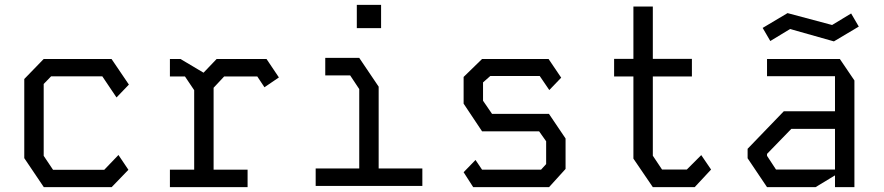

<svg xmlns="http://www.w3.org/2000/svg" viewBox="-20 -771 3640 791"><path d="M160 -528H439.5L511 -422.5L460 -369.5L401.5 -456.5H190.5L160 -425V-129L198.5 -71.5H409.5L468 -132.5L509 -71.5L440 0H160.5L80 -119.5V-445.5Z M680 -528V-456H742L780 -399.5V-72H680V0H1000V-72H860V-409.5L903.5 -456H1040L1069.5 -411.5L1129 -452L1078 -528H872.5L818.5 -471.5L723.5 -528Z M1320 -532.5H1460L1540 -414V-77H1720V-5H1280.5V-77H1460V-404L1422.5 -460.5H1320ZM1450 -655V-751H1550V-655Z M1966 -528H2240L2292 -451L2243 -400L2203.5 -458H2000L1970 -431.5V-356L2007 -302H2241.5L2310 -200.5V-75L2242 0H1929.5L1890 -61.5L1939 -112L1966 -72H2209L2230 -95V-189L2201 -230H1966L1890 -344V-454Z M2589.5 -744H2669.5V-528.5H2830.5V-456H2669.5V-129.5L2707.5 -72.5H2809.5L2869 -132L2909.5 -72.5L2842 0H2669.5L2589.5 -117.5V-456H2510V-528.5H2589.5Z M3140 -528V-457H3420V-312.5H3209L3060 -158V-119L3140 0H3340L3420 -48.5V0H3500V-439.5L3440 -528ZM3140 -129V-137L3240 -240H3420V-72.5H3177ZM3486.5 -715.5 3408 -668 3224.5 -717 3122 -656 3153.5 -602 3235 -651.5 3415.5 -600.5 3518 -661.5Z"/></svg>

Font: Kode Mono
Style: Regular
Weight: 400
Monospace: yes
Designer: Isa Ozler
Foundry: Kadena LLC
Version: Version 1.000;gftools[0.9.28]